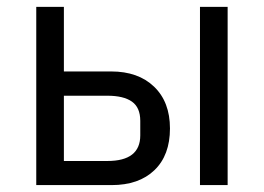

<svg xmlns="http://www.w3.org/2000/svg" viewBox="-20 -536 764 556"><path d="M85 -516.1V0H303.2Q382.3 0 427.2 -43.2Q472.2 -86.4 472.2 -164.1Q472.2 -240.7 426.3 -284.9Q380.4 -329.1 301.8 -329.1H165V-516.1ZM291 -69.8H165V-258.8H291Q337.9 -258.8 362.1 -241.7Q386.2 -224.6 386.2 -186V-144Q386.2 -69.8 291 -69.8ZM559.1 -516.1V0H639.2V-516.1Z"/></svg>

Font: Plexus Sans
Style: Regular
Weight: 400
Version: Version 2.001;PS 002.001;hotconv 1.0.70;makeotf.lib2.5.58329